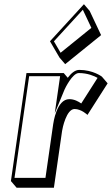

<svg xmlns="http://www.w3.org/2000/svg" viewBox="-20 -860 531 912"><path d="M236 31.8 274.9 -238.2C276.8 -251.2 295.4 -342.2 334.2 -342.2C366.6 -342.2 395.5 -314.2 395.5 -314.2L491.2 -464.2L463.9 -496C463.9 -496 422.5 -528 356.5 -528C335.4 -528 316.4 -510.2 301.9 -490.5L282.7 -513H105.7L31.8 0L59 31.8ZM217.4 -664 262.3 -587 289.6 -555.2 460.2 -693.2 405.9 -808.2 378.7 -840ZM236.1 -663.7 373.5 -813.7 414 -727.7 267.8 -609.4ZM195.9 -15H48.9L118.5 -498H265.5L240.1 -321.8L286.8 -435.1C288.4 -439 323.8 -513 354.4 -513C396.5 -513 428.6 -498.5 443.5 -490.1L365.9 -368.5C352.9 -377.6 333.5 -389 309.1 -389C249 -389 233.6 -276.4 232.6 -270Z"/></svg>

Font: Blink
Style: 3DObl
Weight: 400
Designer: Mew Too
Foundry: Cannot Into Space Fonts
Version: Version 001.000